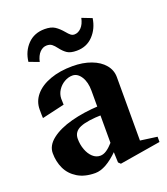

<svg xmlns="http://www.w3.org/2000/svg" viewBox="-137 -831 822 943"><g transform="rotate(-20 273.5 -359.0)"><path d="M35.2 -147Q35.2 -187.2 74.9 -218.1Q114.6 -249 180.6 -266.6Q246.6 -284.2 326.6 -288.2L319 -279.8V-371Q319 -415.8 300.8 -444.3Q282.6 -472.8 255.8 -472.8Q234 -472.8 213.3 -460.7Q192.6 -448.6 179.6 -428.5Q166.6 -408.4 166 -385Q166.4 -366.4 167 -353L49.2 -325.8Q48.2 -336.6 48.2 -371Q48.2 -413.4 76 -446.2Q103.8 -479 154.7 -497.5Q205.6 -516 272 -516Q326.2 -516 368.9 -500Q411.6 -484 435.3 -455.5Q459 -427 459 -391V-51.2L450.6 -60.4L546.8 -47.2V-19.8L332.2 15.8L321 5L318.6 -58L323.6 -53.8Q253.8 16 199.2 16Q143.8 16 106.7 -6.8Q69.6 -29.6 52.4 -66.4Q35.2 -103.2 35.2 -147ZM324.2 -103.4 319 -89.4V-255.6L328.6 -241.8Q250 -240.2 212.4 -224.7Q174.8 -209.2 174.8 -171.6Q174.8 -141.2 184.7 -114.5Q194.6 -87.8 211.9 -71.7Q229.2 -55.6 251.2 -55.6Q267.6 -55.6 284.4 -66.7Q301.2 -77.8 324.2 -103.4ZM205.6 -733.8Q239.2 -733.8 258.5 -721.1Q277.8 -708.4 296.8 -685.8Q308.4 -671.6 316.7 -665.2Q325 -658.8 335.6 -658.8Q355 -658.8 371.4 -675.5Q387.8 -692.2 394.4 -724L446.4 -703.8Q438.6 -650.8 404.8 -615.3Q371 -579.8 318.8 -579.8Q286.8 -579.8 269.8 -590.9Q252.8 -602 236.8 -623.2Q225 -639 214.7 -646.9Q204.4 -654.8 187.8 -654.8Q167.8 -654.8 151.7 -638.4Q135.6 -622 128.4 -590.2L76.4 -609.8Q82.4 -662.8 116.7 -698.3Q151 -733.8 205.6 -733.8Z"/></g></svg>

Font: Wittgenstein
Style: Regular
Weight: 400
Designer: Jörg Drees
Foundry: Jörg Drees
Version: Version 1.003;Glyphs 3.1.2 (3151)